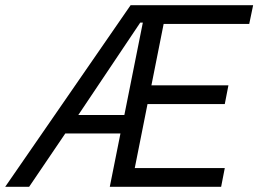

<svg xmlns="http://www.w3.org/2000/svg" viewBox="-62 -718 993 738"><path d="M360 0 401 -205H189L50 0H-42L440 -698H911L896 -626H567L520 -390H816L802 -318H505L456 -72H802L788 0ZM487 -631H477L239 -276H416Z"/></svg>

Font: IBM Plex Sans Var
Style: Italic
Weight: 400
Italic angle: -11.31°
Designer: Mike Abbink, Paul van der Laan, Pieter van Rosmalen
Foundry: Bold Monday
Version: Version 1.001